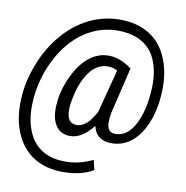

<svg xmlns="http://www.w3.org/2000/svg" viewBox="-96 -791 1069 1104"><g transform="rotate(10 438.0 -239.0)"><path d="M585.4 9.8Q542 8.8 515.4 -12.9Q488.8 -34.7 482.4 -72.3Q416 11.7 346.2 10.3Q289.6 9.3 262.2 -35.2Q234.9 -79.6 240.7 -155.8Q245.6 -234.4 282.7 -316.2Q319.8 -397.9 373.5 -441.2Q427.2 -484.4 490.7 -483.4Q558.6 -481.9 623.5 -432.1L558.6 -159.7Q553.7 -127.4 553.7 -114.3Q551.3 -48.3 598.6 -46.9Q670.4 -43.9 714.8 -127.4Q759.3 -210.9 764.6 -342.8Q768.1 -430.7 742.2 -497.6Q716.3 -564.5 659.9 -598.6Q603.5 -632.8 521 -634.3Q413.1 -636.2 320.8 -574.2Q228.5 -512.2 168.7 -393.6Q108.9 -274.9 103 -138.7Q99.1 -50.3 126 19Q152.8 88.4 207.5 123.8Q262.2 159.2 341.3 159.7Q423.8 161.6 506.8 121.6L520 178.7Q452.1 221.2 340.3 221.2Q247.1 220.7 178.2 179.9Q109.4 139.2 71.8 60.8Q34.2 -17.6 34.2 -120.1Q33.2 -226.1 72 -336.2Q110.8 -446.3 179.9 -530Q249 -613.8 337.2 -657Q425.3 -700.2 522.9 -698.7Q617.7 -697.3 685.8 -656.2Q753.9 -615.2 789.8 -536.6Q825.7 -458 825.7 -358.4Q825.7 -248.5 793.7 -162.6Q761.7 -76.7 707.8 -32.5Q653.8 11.7 585.4 9.8ZM316.9 -143.6Q314.5 -60.1 371.6 -58.6Q423.8 -56.2 469.2 -128.9L484.9 -154.8L485.4 -160.2L550.3 -407.2Q524.9 -420.9 498 -421.4Q430.2 -423.8 383.1 -355.5Q335.9 -287.1 319.3 -171.4Z"/></g></svg>

Font: Roboto
Style: Italic
Weight: 400
Italic angle: -12°
Designer: Google
Version: Version 2.134; 2016; ttfautohint (v1.6)